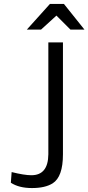

<svg xmlns="http://www.w3.org/2000/svg" viewBox="-20 -947 448 973"><path d="M116 -797 233 -927H304L408 -797H337L266 -868L188 -797ZM247 -18Q209 6 142 6Q76 6 35 -21L39 -75Q103 -59 139 -59Q224 -59 225 -165V-732H299V-165Q299 -51 247 -18Z"/></svg>

Font: Mina
Style: Regular
Weight: 400
Version: Version 1.000